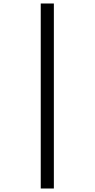

<svg xmlns="http://www.w3.org/2000/svg" viewBox="-20 -819 542 1098"><path d="M213 -799H288V259H213Z"/></svg>

Font: Noto Serif Sinhala SemiCondensed
Style: Bold
Weight: 700
Width: 4
Designer: Jelle Bosma - Monotype Design Team
Foundry: Monotype Imaging Inc.
Version: Version 2.007; ttfautohint (v1.8.4.7-5d5b)